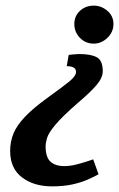

<svg xmlns="http://www.w3.org/2000/svg" viewBox="-20 -536 423 682"><path d="M165 126Q100 126 58 94Q16 62 16 0Q16 -33 28 -62Q40 -91 69.5 -122Q99 -153 152 -191Q202 -227 226 -246.5Q250 -266 250 -280Q250 -289 245 -293.5Q240 -298 232.5 -299.5Q225 -301 217 -301L224 -341Q224 -341 238.5 -342.5Q253 -344 263 -344Q303 -344 324 -332.5Q345 -321 345 -283Q345 -260 323 -234Q301 -208 256 -170Q200 -121 176 -92Q152 -63 147 -45.5Q142 -28 142 -16Q142 22 159 38Q176 54 209 54Q229 54 252.5 48Q276 42 293.5 36Q311 30 311 30L330 83Q316 91 292.5 101.5Q269 112 237.5 119Q206 126 165 126ZM313 -381Q284 -381 264 -401.5Q244 -422 244 -451Q244 -479 264 -497.5Q284 -516 313 -516Q340 -516 361.5 -497.5Q383 -479 383 -451Q383 -422 361.5 -401.5Q340 -381 313 -381Z"/></svg>

Font: Manuale
Style: Italic
Weight: 400
Italic angle: -11°
Designer: Eduardo Tunni / Pablo Cosgaya
Foundry: Eduardo Tunni / Pablo Cosgaya
Version: Version 1.002